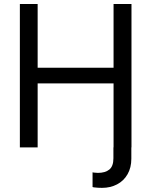

<svg xmlns="http://www.w3.org/2000/svg" viewBox="-20 -727 746 947"><path d="M627.8 0V55.9Q627.8 99.8 609.1 132.4Q590.5 165.1 557.5 182.3Q524.5 199.6 483.4 199.6Q463.4 199.6 446.8 197.5Q441.3 197.2 436.5 195.4V122.9L443.4 124.3Q454.4 125.7 462.7 125.7Q499 125.7 519.2 109.3Q539.4 92.9 539.4 53.9V0ZM78 -707.2H165.7V-393H540.1V-707.2H628.5V0H540.1V-315.6H165.7V0H78Z"/></svg>

Font: Pretendard Variable
Style: Regular
Weight: 400
Designer: Base glyphs from Inter by Rasmus Andersson; Hangul glyphs from Noto Sans CJK(Source Han Sans) by Jang Soo-young and Kang
Foundry: Kil Hyung-jin
Version: Version 1.100;FEAKit 1.0